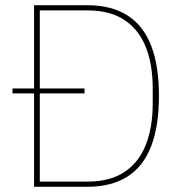

<svg xmlns="http://www.w3.org/2000/svg" viewBox="-20 -718 701 738"><path d="M111 0V-359H28V-378H111V-698H315Q408 -698 469.5 -659Q531 -620 561 -542.5Q591 -465 591 -349Q591 -234 561 -156Q531 -78 469.5 -39Q408 0 315 0ZM133 -20H316Q403 -20 458.5 -57Q514 -94 540.5 -161.5Q567 -229 567 -319V-379Q567 -470 540.5 -537Q514 -604 458.5 -641Q403 -678 316 -678H133V-378H305V-359H133Z"/></svg>

Font: IBM Plex Sans Thin
Style: Regular
Weight: 250
Designer: Mike Abbink, Paul van der Laan, Pieter van Rosmalen
Foundry: Bold Monday
Version: Version 3.201